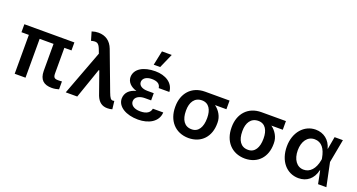

<svg xmlns="http://www.w3.org/2000/svg" viewBox="-46 -1436 3910 2103"><g transform="rotate(20 1908.5 -385.0)"><path d="M637 -546H54V-453H140V0H266V-453H428V-138C429 -36 480 7 573 7C602 7 628 2 655 -6V-98C640 -96 627 -96 611 -96C566 -96 554 -110 554 -158V-453H637Z M1221 8C1241 8 1265 5 1278 0L1267 -94C1262 -92 1256 -91 1252 -91C1227 -91 1215 -106 1192 -167L1024 -614C993 -695 933 -737 849 -737C823 -737 801 -733 773 -724L802 -625C867 -642 888 -631 912 -572L931 -522L735 0H869L991 -352H998L1091 -89C1118 -22 1160 8 1221 8Z M1537 -614H1612L1686 -782H1572ZM1334 -146C1335 -52 1439 10 1580 10C1703 10 1809 -48 1814 -158H1693C1685 -112 1648 -83 1571 -83C1497 -83 1457 -117 1457 -159C1457 -213 1514 -237 1571 -237H1644V-321H1571C1508 -321 1468 -347 1468 -389C1469 -428 1505 -460 1572 -460C1629 -460 1670 -442 1676 -392H1800C1794 -495 1699 -553 1580 -553C1443 -553 1345 -497 1344 -400C1345 -344 1387 -299 1457 -279C1380 -260 1335 -214 1334 -146Z M1916 -266V-259C1916 -104 2010 10 2168 11C2320 10 2412 -96 2411 -248V-256C2412 -326 2372 -390 2319 -428H2452V-529H2167C2008 -529 1916 -416 1916 -266ZM2041 -259V-266C2041 -357 2081 -428 2169 -428C2251 -428 2287 -358 2287 -268V-261C2287 -162 2248 -90 2168 -91C2081 -90 2041 -161 2041 -259Z M2573 -266V-259C2573 -104 2667 10 2825 11C2977 10 3069 -96 3068 -248V-256C3069 -326 3029 -390 2976 -428H3109V-529H2824C2665 -529 2573 -416 2573 -266ZM2698 -259V-266C2698 -357 2738 -428 2826 -428C2908 -428 2944 -358 2944 -268V-261C2944 -162 2905 -90 2825 -91C2738 -90 2698 -161 2698 -259Z M3449 12C3546 12 3618 -44 3642 -150H3646L3676 0H3773L3716 -273L3767 -546H3670L3644 -400H3642C3617 -496 3543 -553 3449 -553C3316 -553 3213 -438 3213 -272C3213 -104 3310 11 3449 12ZM3340 -273C3340 -377 3391 -450 3474 -450C3556 -450 3601 -386 3619 -284L3621 -272L3619 -259C3601 -154 3544 -94 3472 -95C3392 -94 3340 -168 3340 -273Z"/></g></svg>

Font: Wafeq Semi Bold
Style: Regular
Weight: 600
Designer: Rasmus Andersson & Azza Alameddine
Foundry: Google & TypeTogether
Version: Version 3.000;January 28, 2025;FontCreator 15.0.0.3014 64-bi